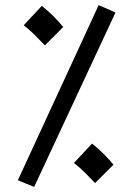

<svg xmlns="http://www.w3.org/2000/svg" viewBox="-20 -707 513 753"><path d="M114 26 50 0 367 -687 433 -658ZM156 -529Q132 -554 115 -571Q98 -588 73 -608L144 -684Q168 -665 190 -643Q212 -621 228 -601ZM353 11Q329 -14 312 -31Q295 -48 270 -68L341 -144Q365 -125 387 -103Q409 -81 425 -61Z"/></svg>

Font: Noto Sans Living
Style: Regular
Weight: 400
Designer: Monotype Design Team
Foundry: Monotype Imaging Inc.
Version: Version 2.013; ttfautohint (v1.8.4.7-5d5b)